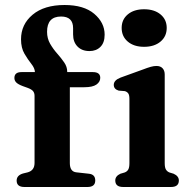

<svg xmlns="http://www.w3.org/2000/svg" viewBox="-20 -747 762 767"><path d="M259 -95.5Q259 -61 285.5 -58.5L335 -53Q360.5 -50.5 360.5 -26Q360.5 0 329.5 0H77.5Q46.5 0 46.5 -25.5Q46.5 -46.5 72 -54L90.5 -58.5Q118 -66 118 -96V-364Q118 -375.5 112.2 -382.8Q106.5 -390 90.5 -396L71 -403Q52.5 -410 45 -417.5Q37.5 -425 37.5 -435.5Q37.5 -459 66 -459H119.5Q119 -474.5 105.2 -491.8Q91.5 -509 77.8 -532.2Q64 -555.5 64 -590Q64 -649.5 110.2 -688.2Q156.5 -727 238 -727Q315 -727 356.5 -691.8Q398 -656.5 398 -608.5Q398 -576.5 381.2 -559.8Q364.5 -543 337.5 -543Q307.5 -543 289.8 -561Q272 -579 272 -609.5V-634.5Q272 -681 224 -681Q168 -681 168 -620Q168 -593.5 180.2 -572.2Q192.5 -551 208.5 -533Q224.5 -515 236.5 -497.5Q248.5 -480 248.5 -461V-459H351Q380.5 -459 380.5 -436Q380.5 -420 365.2 -409.2Q350 -398.5 316.5 -398.5H259ZM555.5 -560Q515 -560 490.5 -580.8Q466 -601.5 466 -635.5Q466 -669 490.5 -689.5Q515 -710 555.5 -710Q596.5 -710 621.2 -689.5Q646 -669 646 -635.5Q646 -601.5 621.2 -580.8Q596.5 -560 555.5 -560ZM638 -449.5V-95.5Q638 -77.5 643 -69.5Q648 -61.5 657 -58L673.5 -53Q694.5 -43.5 694.5 -26Q694.5 0 663 0H472Q440.5 0 440.5 -26Q440.5 -43.5 461 -53L478 -58Q487.5 -61.5 492.2 -69.5Q497 -77.5 497 -95.5V-352Q497 -367.5 492.2 -374Q487.5 -380.5 478.5 -383L454 -385Q434.5 -391 434.5 -408Q434.5 -426.5 461.5 -437L550 -469Q569.5 -476.5 582 -480Q594.5 -483.5 605 -483.5Q621 -483.5 629.5 -474.2Q638 -465 638 -449.5Z"/></svg>

Font: Fraunces 9pt S050 SemiBold
Style: Regular
Weight: 600
Version: Version 1.000; ttfautohint (v1.8.3)